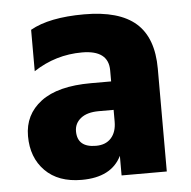

<svg xmlns="http://www.w3.org/2000/svg" viewBox="-43 -559 603 605"><g transform="rotate(-5 258.0 -256.5)"><path d="M192 3Q118 3 76.5 -39Q35 -81 35 -149Q35 -217 88.5 -257.5Q142 -298 247 -298H311V-333Q311 -397 227.5 -397Q144 -397 74 -351V-482Q134 -516 244.5 -516Q355 -516 408 -469.5Q461 -423 461 -325V0H318V-62Q286 3 192 3ZM246 -100Q277 -100 294 -119Q311 -138 311 -171V-208H264Q227 -208 207 -192Q187 -176 187 -151Q187 -100 246 -100Z"/></g></svg>

Font: Hind Colombo
Style: Bold
Weight: 700
Designer: Jyotish Sonowal, Aditi Pimprikar
Foundry: Indian Type Foundry
Version: Version 1.000;PS 1.0;hotconv 1.0.86;makeotf.lib2.5.63406; tt